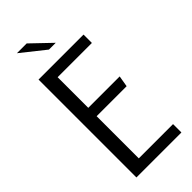

<svg xmlns="http://www.w3.org/2000/svg" viewBox="-248 -816 860 860"><g transform="rotate(-45 182.0 -386.0)"><path d="M52 -620H337V-567H120V-373H319L310 -320H120V-53H337V0H52ZM180 -682 67 -772H129L223 -682Z"/></g></svg>

Font: Smooch Sans Thin Medium
Style: Regular
Weight: 500
Version: Version 1.010